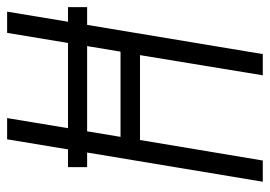

<svg xmlns="http://www.w3.org/2000/svg" viewBox="-132 -644 775 552"><g transform="rotate(-90 256.0 -367.5)"><path d="M10 0 94 -505H52V-560H103L132 -735H193L164 -560H409L438 -735H499L470 -560H512V-505H461L377 0H316L374 -353H130L71 0ZM139 -409H384L400 -505H155Z"/></g></svg>

Font: Iosevka Curly Light Oblique
Style: Regular
Weight: 300
Italic angle: -9°
Monospace: yes
Designer: Belleve Invis
Foundry: Belleve Invis
Version: Version 11.1.0; ttfautohint (v1.8.3)